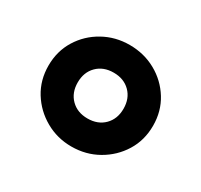

<svg xmlns="http://www.w3.org/2000/svg" viewBox="-84 -817 579 552"><g transform="rotate(30 205.5 -541.5)"><path d="M205 -373Q158 -373 118.5 -395.5Q79 -418 55.5 -456Q32 -494 32 -542Q32 -590 55.5 -628Q79 -666 118.5 -688Q158 -710 205 -710Q253 -710 292.5 -688Q332 -666 355.5 -628Q379 -590 379 -542Q379 -494 355.5 -456Q332 -418 292.5 -395.5Q253 -373 205 -373ZM205 -466Q239 -466 260 -487Q281 -508 281 -542Q281 -576 260 -597Q239 -618 205 -618Q171 -618 150 -597Q129 -576 129 -542Q129 -508 150 -487Q171 -466 205 -466Z"/></g></svg>

Font: Rubik
Style: Bold
Weight: 700
Designer: Hubert and Fischer
Foundry: Hubert and Fischer
Version: Version 2.300;gftools[0.9.30]